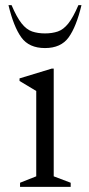

<svg xmlns="http://www.w3.org/2000/svg" viewBox="-20 -727 348 747"><path d="M58 0V-16L121 -41V-373L56 -412V-422L181 -460H189V-41L255 -16V0ZM155 -540Q93 -540 63 -581.5Q33 -623 13 -707H25Q45 -660 64 -636Q83 -612 105 -604.5Q127 -597 155 -597Q183 -597 205 -604.5Q227 -612 246 -636Q265 -660 285 -707H297Q277 -623 247 -581.5Q217 -540 155 -540Z"/></svg>

Font: Spectral Light
Style: Regular
Weight: 300
Designer: Jean-Baptiste Levee
Foundry: Production Type
Version: Version 2.001